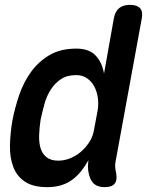

<svg xmlns="http://www.w3.org/2000/svg" viewBox="-20 -760 640 790"><path d="M456 -98Q453 -85 454 -72.5Q455 -60 458 -47Q463 -18 451.5 -4Q440 10 411 10Q382 10 366.5 -4Q351 -18 345 -47Q342 -59 342 -73.5Q342 -88 344 -101Q330 -76 314 -56Q298 -36 278 -21Q258 -6 232.5 2Q207 10 175 10Q116 10 82.5 -12.5Q49 -35 34.5 -73.5Q20 -112 21 -161.5Q22 -211 31 -264Q41 -316 59 -369Q77 -422 108 -464.5Q139 -507 184 -533.5Q229 -560 294 -560Q346 -560 373 -532Q400 -504 408 -457L448 -682Q453 -712 469.5 -726Q486 -740 515 -740Q544 -740 556.5 -726Q569 -712 563 -682ZM220 -99Q245 -99 269.5 -109Q294 -119 314 -136.5Q334 -154 348.5 -177Q363 -200 367 -227L382 -307Q386 -332 382.5 -357.5Q379 -383 368 -404Q357 -425 338 -438Q319 -451 294 -451Q256 -451 231 -434.5Q206 -418 189 -391.5Q172 -365 163 -332.5Q154 -300 147 -267Q142 -234 141 -203.5Q140 -173 147 -150Q154 -127 171.5 -113Q189 -99 220 -99Z"/></svg>

Font: Maple Mono SemiBold
Style: Italic
Weight: 600
Italic angle: -10°
Monospace: yes
Designer: subframe7536
Version: Version 7.000